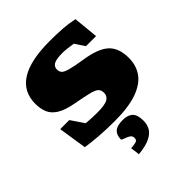

<svg xmlns="http://www.w3.org/2000/svg" viewBox="-211 -668 1032 1032"><g transform="rotate(-45 305.0 -152.0)"><path d="M337.5 -537Q394 -537 437.2 -533.8Q480.5 -530.5 519 -522L533 -379.5H456.5L419.5 -435Q396.5 -439 375.8 -441.2Q355 -443.5 342 -443.5Q295 -443.5 276 -433.2Q257 -423 257 -401Q257 -386 265.2 -375.5Q273.5 -365 303 -356.5Q332.5 -348 396.5 -338Q492.5 -323.5 533.8 -285.5Q575 -247.5 575 -171.5Q575 -114.5 545.2 -72.8Q515.5 -31 450.8 -8Q386 15 280 15Q218 15 160.8 10.5Q103.5 6 68 0L43 -162H112L162.5 -87.5Q182 -86 203.5 -84.8Q225 -83.5 243 -83.5Q305.5 -83.5 326.8 -96.2Q348 -109 348 -133.5Q348 -154.5 336.2 -165.5Q324.5 -176.5 291.8 -184.8Q259 -193 196 -204.5Q133.5 -216 100.8 -236.8Q68 -257.5 56.2 -287Q44.5 -316.5 44.5 -353Q44.5 -537 337.5 -537ZM240 180.5Q272.5 177.5 282.5 173Q292.5 168.5 292.5 153.5Q292.5 137.5 278 129.2Q263.5 121 249 116.5Q234.5 112 234.5 107.5Q234.5 75 252.8 57.8Q271 40.5 315 40.5Q352.5 40.5 372.2 58.5Q392 76.5 392 123.5Q392 149 380.2 171.8Q368.5 194.5 337.2 210.5Q306 226.5 247 232.5Z"/></g></svg>

Font: Newsreader 6pt ExtraBold
Style: Regular
Weight: 800
Designer: Hugues Gentile
Foundry: Production Type
Version: Version 1.003; ttfautohint (v1.8.3)